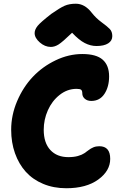

<svg xmlns="http://www.w3.org/2000/svg" viewBox="-20 -1001 655 1031"><path d="M252.9 -749Q221.2 -749 193.6 -773.2Q166 -797.4 166 -823.2Q166 -841.8 181.6 -861.6Q197.3 -881.3 255.9 -926.8Q301.8 -959 326.9 -970Q352.1 -981 387.2 -981Q435.1 -981 472.2 -933.1Q495.1 -903.8 525.1 -881.8Q555.2 -859.9 569.1 -845.7Q583 -831.5 583 -807.1Q583 -782.2 560.8 -768.1Q538.6 -753.9 498 -753.9Q466.3 -753.9 435.3 -769.8Q404.3 -785.6 367.2 -825.2Q314.9 -774.9 294.2 -762Q273.4 -749 252.9 -749ZM335.9 9.8Q267.6 9.8 211.7 -13.7Q155.8 -37.1 118.4 -78.6Q81.1 -120.1 60.5 -178Q40 -235.8 40 -304.2Q40 -382.8 72 -458Q104 -533.2 156.2 -588.4Q208.5 -643.6 278.8 -677.2Q349.1 -710.9 421.9 -710.9Q497.1 -710.9 531.5 -680.4Q565.9 -649.9 565.9 -590.8Q565.9 -535.2 541 -497.1Q516.1 -459 470.2 -459Q448.7 -459 435.3 -470.7Q421.9 -482.4 421.9 -500Q421.9 -513.7 415.8 -518.8Q409.7 -523.9 391.1 -523.9Q341.3 -523.9 300 -491.2Q258.8 -458.5 236.8 -408.4Q214.8 -358.4 214.8 -304.2Q214.8 -233.9 250.2 -195.6Q285.6 -157.2 347.2 -157.2Q376.5 -157.2 398.2 -163.3Q419.9 -169.4 432.6 -178Q445.3 -186.5 456.1 -195.1Q466.8 -203.6 481 -209.7Q495.1 -215.8 513.2 -215.8Q571.8 -215.8 571.8 -147.9Q571.8 -83.5 507.6 -36.9Q443.4 9.8 335.9 9.8Z"/></svg>

Font: Shantell Sans Normal
Style: Regular
Weight: 800
Designer: Stephen Nixon, Anya Danilova, Shantell Martin
Foundry: Arrow Type
Version: Version 1.006;[559af2be0]